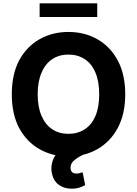

<svg xmlns="http://www.w3.org/2000/svg" viewBox="-20 -929 822 1152"><path d="M731.4 -363.3Q731.4 -245.1 686.5 -161.1Q641.6 -78.1 564.5 -34.2Q487.3 9.8 390.6 9.8Q293.9 9.8 216.8 -34.2Q139.6 -78.1 94.7 -161.1Q50.8 -245.1 50.8 -363.3Q50.8 -482.4 94.7 -566.4Q139.6 -649.4 216.8 -693.4Q293.9 -737.3 390.6 -737.3Q487.3 -737.3 564.5 -693.4Q641.6 -649.4 686.5 -566.4Q731.4 -482.4 731.4 -363.3ZM575.2 -363.3Q575.2 -440.4 552.7 -493.2Q530.3 -546.9 488.3 -574.2Q446.3 -601.6 390.6 -601.6Q335 -601.6 293.9 -574.2Q252 -546.9 229.5 -493.2Q206.1 -440.4 206.1 -363.3Q206.1 -286.1 229.5 -233.4Q252 -180.7 293.9 -153.3Q335 -126 390.6 -126Q446.3 -126 488.3 -153.3Q530.3 -180.7 552.7 -233.4Q575.2 -286.1 575.2 -363.3ZM410.2 203.1Q363.3 203.1 331.1 178.7Q299.8 154.3 291 109.4Q285.2 81.1 292 50.8Q297.9 21.5 316.4 -2.9Q335.9 -27.3 367.2 -42Q404.3 -28.3 479.5 -1Q445.3 15.6 424.8 33.2Q403.3 50.8 403.3 77.1Q403.3 93.8 412.1 103.5Q420.9 112.3 438.5 112.3Q450.2 112.3 459 109.4Q468.8 106.4 475.6 104.5Q480.5 129.9 491.2 181.6Q477.5 189.5 458 196.3Q437.5 203.1 410.2 203.1ZM563.5 -909.2Q563.5 -888.7 563.5 -827.1Q477.5 -827.1 217.8 -827.1Q217.8 -847.7 217.8 -909.2Q304.7 -909.2 563.5 -909.2Z"/></svg>

Font: DeepSea
Style: Bold
Weight: 700
Designer: Stem
Version: Version 3.019;git-0a5106e0b